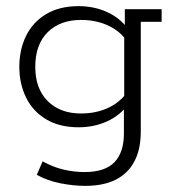

<svg xmlns="http://www.w3.org/2000/svg" viewBox="-20 -425 574 626"><path d="M258 181Q219 181 176.5 172.5Q134 164 100 145L119 101Q153 120 187.5 128Q222 136 256 136Q322 136 353 104Q384 72 384 10V-75L397 -84Q372 -49 329.5 -29.5Q287 -10 236 -10Q174 -10 130.5 -36Q87 -62 65 -107Q43 -152 43 -207Q43 -263 65 -308Q87 -353 130.5 -379Q174 -405 236 -405Q287 -405 329.5 -385.5Q372 -366 397 -331L387 -332V-395H507V-354H439V4Q439 62 418 101.5Q397 141 357 161Q317 181 258 181ZM244 -55Q290 -55 327.5 -71Q365 -87 389 -117L385 -93V-319L389 -298Q365 -328 327.5 -344Q290 -360 244 -360Q176 -360 135.5 -320Q95 -280 95 -207Q95 -136 135.5 -95.5Q176 -55 244 -55Z"/></svg>

Font: Rokkitt SemiBold Light
Style: Regular
Weight: 300
Version: Version 3.103